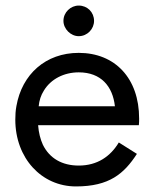

<svg xmlns="http://www.w3.org/2000/svg" viewBox="-20 -660 555 690"><path d="M208 -585C208 -556 234 -530 263 -530C294 -530 318 -556 318 -585C318 -616 294 -640 263 -640C234 -640 208 -616 208 -585ZM407 -148C377 -98 330 -65 263 -65C203 -65 158 -91 134 -140C125 -160 119 -183 117 -210H479C480 -218 480 -226 480 -234C480 -379 393 -470 263 -470C144 -470 59 -393 39 -279C36 -263 35 -247 35 -230C35 -92 129 10 253 10C373 10 426 -36 472 -107ZM119 -278C121 -299 127 -318 138 -335C163 -376 210 -400 263 -400C343 -400 385 -350 393 -278Z"/></svg>

Font: Jost
Style: Regular
Weight: 400
Version: Version 3.710